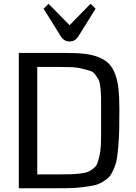

<svg xmlns="http://www.w3.org/2000/svg" viewBox="-20 -1012 733 1032"><path d="M81.1 0ZM621.6 -427.7Q621.6 -360.8 620.8 -317.6Q620.1 -274.4 616.2 -229.2Q612.3 -184.1 607.9 -157.7Q603.5 -131.3 591.6 -103.8Q579.6 -76.2 568.1 -62.7Q556.6 -49.3 533.2 -35.2Q509.8 -21 487.3 -16.1Q464.8 -11.2 426.5 -6.3Q388.2 -1.5 351.3 -0.7Q314.5 0 257.8 0H81.1V-727.5H333Q394.5 -727.5 437 -722.4Q479.5 -717.3 512.9 -703.4Q546.4 -689.5 566.4 -668.5Q586.4 -647.5 599.4 -612.5Q612.3 -577.6 616.9 -534.2Q621.6 -490.7 621.6 -427.7ZM523.4 -426.3Q523.4 -471.2 523.2 -491Q522.9 -510.7 519.8 -540.5Q516.6 -570.3 511 -581.3Q505.4 -592.3 493.2 -609.4Q481 -626.5 464.6 -631.1Q448.2 -635.7 421.6 -642.8Q395 -649.9 362.3 -651.1Q329.6 -652.3 282.7 -652.3H180.2V-74.7H297.4Q339.4 -74.7 362.8 -75.4Q386.2 -76.2 413.6 -79.6Q440.9 -83 453.9 -88.6Q466.8 -94.2 481.9 -106.2Q497.1 -118.2 502.9 -133.5Q508.8 -148.9 514.6 -174.1Q520.5 -199.2 522 -229.5Q523.4 -259.8 523.4 -302.7ZM241.2 -991.7 354 -876.5 466.8 -991.7 493.7 -965.3 399.9 -814.5Q382.8 -789.1 354 -789.1Q325.2 -789.1 308.1 -814.5L214.4 -965.3Z"/></svg>

Font: Coda
Style: Regular
Weight: 400
Designer: vernon adams
Foundry: vernon adams
Version: Version 2.001; ttfautohint (v0.8) -r 50 -G 200 -x